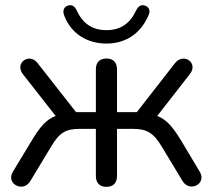

<svg xmlns="http://www.w3.org/2000/svg" viewBox="-20 -718 826 745"><path d="M393 7C419 7 434 -8 434 -35V-218H496C551 -218 576 -202 609 -147L688 -16C715 30 782 -4 756 -50L685 -169C650 -227 625 -255 590 -268L717 -431C751 -474 692 -515 659 -473L511 -283H434V-449C434 -476 419 -491 393 -491C367 -491 352 -476 352 -449V-283H275L126 -473C94 -515 35 -474 69 -430L196 -268C160 -255 135 -226 101 -169L29 -50C3 -4 71 31 98 -16L177 -147C210 -203 234 -218 290 -218H352V-35C352 -8 367 7 393 7ZM393 -549C464 -549 524 -584 556 -658C565 -677 558 -691 543 -696C529 -701 517 -696 508 -677C484 -626 447 -601 393 -601C339 -601 301 -626 278 -677C269 -696 257 -701 243 -696C228 -691 222 -677 229 -658C257 -584 322 -549 393 -549Z"/></svg>

Font: SN Pro Book
Style: Regular
Weight: 350
Designer: Tobias Whetton
Foundry: Supernotes
Version: Version 1.003;Glyphs 3.3 (3324)